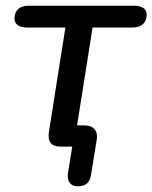

<svg xmlns="http://www.w3.org/2000/svg" viewBox="-20 -507 527 664"><path d="M215.1 91.1 234.9 -30.9 244 0H189.2Q165.4 0 155.4 -12.5Q145.4 -24.9 149.2 -50.9L206.2 -411.9H73Q52.4 -411.9 41.3 -420.2Q30.1 -428.4 30.1 -443Q30.1 -463.6 42.7 -475.4Q55.3 -487.1 77.6 -487.1H444.4Q465 -487.1 476.2 -479.1Q487.3 -471 487.3 -456.5Q487.3 -435.2 474.4 -423.6Q461.5 -411.9 439.3 -411.9H300.2L241.6 -42.4L232.5 -73.3H272.1Q295.7 -73.3 307 -60.1Q318.4 -46.8 314.5 -23.8L294.7 98.2Q289.2 137.3 248.7 137.3Q230.3 137.3 221.3 125.3Q212.3 113.3 215.1 91.1Z"/></svg>

Font: SN Pro Thin
Style: Italic
Weight: 200
Italic angle: -9°
Designer: Tobias Whetton
Foundry: Supernotes
Version: Version 1.003;Glyphs 3.3 (3324)